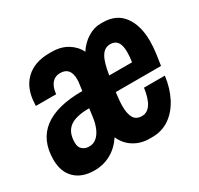

<svg xmlns="http://www.w3.org/2000/svg" viewBox="-129 -666 850 821"><g transform="rotate(-30 296.0 -255.5)"><path d="M120 10Q58.5 10 24 -23.8Q-10.5 -57.5 -10.5 -117.5Q-10.5 -213.5 53.2 -262Q117 -310.5 243.5 -310.5L247.5 -341Q249 -347.5 249.2 -353.8Q249.5 -360 249.5 -365.5Q249.5 -424.5 199 -424.5Q174.5 -424.5 159.5 -407.8Q144.5 -391 140.5 -361.5L140 -354.5H39.5Q39.5 -356.5 39.5 -358.8Q39.5 -361 40 -363.5Q42.5 -438.5 85 -479.8Q127.5 -521 202 -521H212.5Q258.5 -521 290.8 -501.2Q323 -481.5 338.5 -449.5Q360.5 -483 391.5 -502Q422.5 -521 454 -521H465.5Q532 -521 566.5 -474.8Q601 -428.5 601 -351.5Q601 -338 600 -323Q599 -308 597 -292.5L588.5 -235H365Q362.5 -216 361 -199Q359.5 -182 359.5 -168Q359.5 -130 371.5 -110Q383.5 -90 411.5 -90Q465 -90 479 -191H582Q574.5 -132.5 550.8 -87Q527 -41.5 490 -15.8Q453 10 404 10H391.5Q348.5 10 314.8 -10.8Q281 -31.5 264 -70Q237.5 -30 200.5 -10Q163.5 10 120 10ZM151 -90Q172 -90 187.2 -102.8Q202.5 -115.5 212.5 -138.2Q222.5 -161 226.5 -190.5L232 -232Q165 -232 135 -208.8Q105 -185.5 105 -135.5Q105 -112 118.5 -101Q132 -90 151 -90ZM376.5 -310.5H489Q491 -325 492 -336.5Q493 -348 493 -358.5Q493 -392.5 481.5 -408.5Q470 -424.5 446.5 -424.5Q418.5 -424.5 402 -397.8Q385.5 -371 376.5 -310.5Z"/></g></svg>

Font: Chivo Mono Medium
Style: Italic
Weight: 500
Italic angle: -8.05°
Monospace: yes
Designer: Hector Gatti
Foundry: Omnibus-Type
Version: Version 1.008